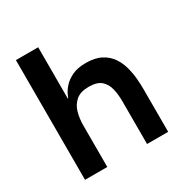

<svg xmlns="http://www.w3.org/2000/svg" viewBox="-136 -672 751 782"><g transform="rotate(-30 239.5 -281.5)"><path d="M43.3 0V-563H148V-322H150Q151 -324.7 157.2 -338.5Q163.3 -352.3 178.2 -369Q193 -385.7 218.5 -398.2Q244 -410.7 283.3 -410.7Q326.3 -410.7 354.3 -396Q382.3 -381.3 398.7 -357.2Q415 -333 422.5 -304.3Q430 -275.7 432.2 -248.3Q434.3 -221 434.3 -199.3V0H335V-200Q335 -233 328.5 -260.2Q322 -287.3 303.2 -304Q284.3 -320.7 245.3 -320.7Q206 -320.7 185 -302.5Q164 -284.3 156 -256.2Q148 -228 148 -196V0Z"/></g></svg>

Font: Darker Grotesque Light
Style: Regular
Weight: 300
Designer: Gabriel Lam
Foundry: TypeRant
Version: Version 1.000;gftools[0.9.28]